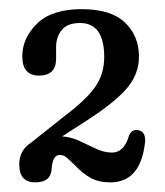

<svg xmlns="http://www.w3.org/2000/svg" viewBox="-20 -730 351 409"><path d="M21 -379.5Q21 -410 46 -426L116.5 -482Q162.5 -516.5 182.2 -544Q202 -571.5 202 -608.5Q202 -681 150.5 -681Q123.5 -681 111.5 -666Q99.5 -651 99.5 -630V-605Q99.5 -569 63 -569Q27.5 -569 27.5 -610Q27.5 -649 59 -679.8Q90.5 -710.5 154 -710.5Q216.5 -710.5 246.2 -682Q276 -653.5 276 -609.5Q276 -573.5 252.2 -544.2Q228.5 -515 170.5 -477L112.5 -439.5Q132 -438 150 -429.5Q168 -421 185 -413Q202 -405 218.5 -405Q244 -405 254.5 -440Q259.5 -454.5 273 -453Q291 -450.5 289 -427Q279.5 -341.5 215 -341.5Q190.5 -341.5 173.5 -350.8Q156.5 -360 140.5 -377Q129 -388.5 122.2 -394.2Q115.5 -400 107.5 -400Q92 -400 90 -370.5Q88.5 -341.5 55 -341.5Q21 -341.5 21 -379.5Z"/></svg>

Font: Fraunces 144pt S100
Style: Regular
Weight: 400
Version: Version 1.000; ttfautohint (v1.8.3)